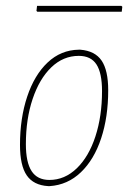

<svg xmlns="http://www.w3.org/2000/svg" viewBox="-20 -627 436 653"><path d="M253 -458Q303 -454 325.5 -421Q348 -388 348 -320Q348 -229 324 -156.5Q300 -84 255 -41Q210 2 149 6H144Q94 3 71 -30.5Q48 -64 48 -134Q48 -225 72.5 -298.5Q97 -372 142 -414.5Q187 -457 248 -458ZM68 -137Q68 -75 87.5 -45Q107 -15 148 -15Q200 -15 241 -54.5Q282 -94 304.5 -163Q327 -232 327 -317Q327 -379 308 -408Q289 -437 248 -437Q195 -437 154.5 -398Q114 -359 91 -290.5Q68 -222 68 -137ZM396 -604 394 -587H107L104 -590L106 -607H393Z"/></svg>

Font: Luna Sans Thin
Style: Italic
Weight: 250
Italic angle: -7°
Designer: Juan Pablo del Peral
Foundry: Huerta Tipografica
Version: Version 2.001; ttfautohint (v1.5)